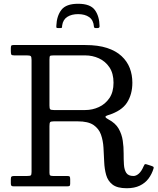

<svg xmlns="http://www.w3.org/2000/svg" viewBox="-20 -989 836 1019"><path d="M795 -95Q797 -101.5 793.5 -104Q790 -106.5 782.5 -109L757.5 -117Q750 -119.5 747.2 -115.8Q744.5 -112 742 -106Q731 -80 716.8 -67.5Q702.5 -55 688.5 -55Q661 -55 650.2 -71.5Q639.5 -88 637.8 -115.2Q636 -142.5 636.2 -175.5Q636.5 -208.5 631.5 -242.5Q626.5 -276.5 609.8 -306Q593 -335.5 556 -355Q545 -361 541.5 -365Q538 -369 541.2 -372Q544.5 -375 554 -378Q625.5 -400 654 -444.2Q682.5 -488.5 682.5 -550Q682.5 -591.5 668.8 -627.5Q655 -663.5 625.2 -691.2Q595.5 -719 548 -734.5Q500.5 -750 432.5 -750H51.5Q42 -750 39.8 -746.5Q37.5 -743 37.5 -733V-717.5Q37.5 -704 40 -699.5Q42.5 -695 55.5 -695H123Q139 -695 143.2 -691Q147.5 -687 147.5 -671V-76.5Q147.5 -61.5 143.2 -58.2Q139 -55 123.5 -55H55.5Q45 -55 41.2 -52Q37.5 -49 37.5 -37.5V-16Q37.5 -6.5 40.5 -3.2Q43.5 0 53 0H336Q346 0 349.2 -2.5Q352.5 -5 352.5 -14.5V-37Q352.5 -48 350 -51.5Q347.5 -55 337 -55H262.5Q250.5 -55 246.5 -57.8Q242.5 -60.5 242.5 -72V-319Q242.5 -335.5 245.8 -340.2Q249 -345 265.5 -345H392.5Q447.5 -345 476 -325.8Q504.5 -306.5 515.8 -274.8Q527 -243 529.2 -205.2Q531.5 -167.5 533 -129.8Q534.5 -92 543.5 -60.2Q552.5 -28.5 577.5 -9.2Q602.5 10 652.5 10Q693.5 10 722 -3.8Q750.5 -17.5 768.2 -41.2Q786 -65 795 -95ZM266 -405Q250 -405 246.2 -409.2Q242.5 -413.5 242.5 -429V-671.5Q242.5 -689 245.5 -692Q248.5 -695 266 -695H432.5Q470.5 -695 504.8 -679.5Q539 -664 560.8 -631.8Q582.5 -599.5 582.5 -550Q582.5 -500.5 560.8 -468.5Q539 -436.5 504.8 -420.8Q470.5 -405 432.5 -405ZM394.5 -969Q331 -969 306 -936.8Q281 -904.5 279 -852Q278.5 -844.5 279.8 -842.2Q281 -840 289 -840H300Q309 -840 309 -843.8Q309 -847.5 310 -854.5Q314.5 -885 337.2 -899.5Q360 -914 394.5 -914Q431 -914 453.5 -898Q476 -882 478.5 -848Q479 -840 487.5 -840H497Q508.5 -840 508.5 -849.5Q507.5 -903.5 483.2 -936.2Q459 -969 394.5 -969Z"/></svg>

Font: Besley
Style: Regular
Weight: 400
Designer: Owen Earl
Foundry: indestructible type*
Version: Version 4.000